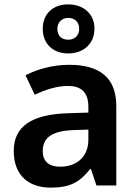

<svg xmlns="http://www.w3.org/2000/svg" viewBox="-20 -850 630 880"><path d="M293 -605C361 -605 413 -648 413 -719C413 -788 360 -830 293 -830C224 -830 176 -788 176 -718C176 -648 224 -605 293 -605ZM293 -668C261 -668 243 -687 243 -718C243 -749 265 -768 293 -768C322 -768 343 -749 343 -718C343 -687 322 -668 293 -668ZM297 -553C223 -553 151 -533 97 -505L139 -416C187 -438 238 -456 292 -456C350 -456 385 -429 385 -361V-334L292 -331C125 -326 43 -271 43 -158C43 -43 115 10 212 10C303 10 346 -16 393 -75H397L422 0H513V-364C513 -493 438 -553 297 -553ZM320 -254 385 -256V-210C385 -129 329 -86 256 -86C208 -86 176 -107 176 -157C176 -215 211 -250 320 -254Z"/></svg>

Font: Noto Kufi Arabic SemiBold
Style: Regular
Weight: 600
Designer: Monotype Design Team, David Williams, Khaled Hosny
Foundry: Google LLC
Version: Version 2.109